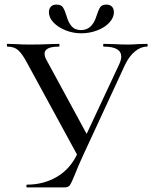

<svg xmlns="http://www.w3.org/2000/svg" viewBox="-20 -816 663 836"><path d="M508 -569Q508 -613 432 -613Q429 -613 429 -619Q429 -625 432 -625L474 -624Q510 -622 538 -622Q556 -622 582 -624L620 -625Q623 -625 623 -619Q623 -613 620 -613Q593 -613 567.5 -592Q542 -571 524 -533L343 -142Q318 -88 306 -56Q291 -19 284 -9.5Q277 0 261 0H97Q95 0 95 -6Q95 -12 97 -12Q170 -12 228.5 -46.5Q287 -81 318 -149L499 -536Q508 -556 508 -569ZM12 -613Q10 -613 10 -619Q10 -625 12 -625L48 -624Q78 -622 109 -622Q156 -622 200 -624Q215 -625 237 -625Q239 -625 239 -619Q239 -613 237 -613Q174 -613 174 -582Q174 -569 184 -552L367 -215L323 -129L98 -542Q76 -583 58.5 -598Q41 -613 12 -613ZM400 -746Q408 -772 416 -784Q424 -796 443 -796Q459 -796 467.5 -787Q476 -778 476 -763Q476 -739 456 -717.5Q436 -696 403 -683.5Q370 -671 334 -671Q298 -671 265.5 -684Q233 -697 213 -718Q193 -739 193 -763Q193 -778 201.5 -787Q210 -796 226 -796Q246 -796 254 -784Q262 -772 270 -746Q277 -719 291.5 -702Q306 -685 333 -685Q381 -685 400 -746Z"/></svg>

Font: Cormorant Garamond Medium
Style: Regular
Weight: 500
Designer: Christian Thalmann (Catharsis Fonts)
Foundry: Catharsis Fonts
Version: Version 4.000